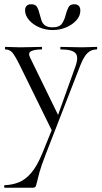

<svg xmlns="http://www.w3.org/2000/svg" viewBox="-22 -606 477 901"><path d="M176.4 113.8 226.8 -10.2 227.2 18.4 69.2 -303Q47.2 -347 34.7 -360.5Q22.2 -374 3.4 -374Q1.2 -374 1.2 -380Q1.2 -386 3.4 -386Q19.4 -386 36.7 -385Q54 -384 70 -384Q102.8 -384 127.8 -385Q152.8 -386 173.2 -386Q175.4 -386 175.4 -380Q175.4 -374 173.2 -374Q141.4 -374 124.6 -366Q107.8 -358 119.6 -335L257 -53.4L232 -15.2L332 -294.4Q348.2 -339.4 332.1 -356.7Q316 -374 263 -374Q261 -374 261 -380Q261 -386 263 -386Q287 -386 308.5 -385Q330 -384 364 -384Q385.6 -384 399.1 -385Q412.6 -386 431.4 -386Q434.2 -386 434.2 -380Q434.2 -374 431.4 -374Q406.2 -374 388.5 -357Q370.8 -340 354.2 -297.4L191.8 120Q171.6 172 162.9 203.5Q154.2 235 151.1 250Q148 265 144.6 270Q141.2 275 130.2 275H-0.2Q-2.4 275 -2.4 269Q-2.4 263 -0.2 263Q35 261.8 65.7 249.8Q96.4 237.8 124 206Q151.6 174.2 176.4 113.8ZM224.4 -477.8Q258.2 -477.8 270.1 -497Q282 -516.2 286.8 -538.4Q291.8 -556.4 298.9 -571.2Q306 -586 325.8 -586Q341 -586 348 -578.2Q355 -570.4 355 -555.8Q355 -531.4 336.4 -510.7Q317.8 -490 288.3 -477.5Q258.8 -465 225.4 -465Q191.2 -465 161.6 -478Q132 -491 113.8 -512.5Q95.6 -534 95.6 -557.4Q95.6 -571.2 103 -578.6Q110.4 -586 124.2 -586Q145.4 -586 152.6 -572.1Q159.8 -558.2 164.6 -537.6Q168.2 -524.6 172.6 -510.4Q177 -496.2 188.9 -487Q200.8 -477.8 224.4 -477.8Z"/></svg>

Font: Cormorant Garamond Light
Style: Regular
Weight: 300
Designer: Christian Thalmann (Catharsis Fonts)
Foundry: Catharsis Fonts
Version: Version 4.001